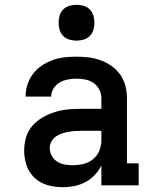

<svg xmlns="http://www.w3.org/2000/svg" viewBox="-20 -775 640 803"><path d="M243 8Q211 8 180 -0.5Q149 -9 125.5 -30.5Q102 -52 91.5 -82.5Q81 -113 81 -145Q81 -173 89 -200.5Q97 -228 115.5 -249Q134 -270 158.5 -284Q183 -298 210 -306.5Q237 -315 265 -317.5Q293 -320 321 -320H404V-365Q404 -384 395 -401Q386 -418 370.5 -428.5Q355 -439 336 -442.5Q317 -446 299 -446Q281 -446 263 -442.5Q245 -439 229.5 -430Q214 -421 204 -405Q194 -389 194 -371Q194 -371 194 -371Q194 -371 194 -371H87Q87 -371 87 -371.5Q87 -372 87 -372Q87 -397 95 -421.5Q103 -446 118 -466Q133 -486 154.5 -500.5Q176 -515 199.5 -523.5Q223 -532 248 -535Q273 -538 299 -538Q324 -538 350 -535Q376 -532 400.5 -523Q425 -514 446.5 -499Q468 -484 483 -462.5Q498 -441 504.5 -416Q511 -391 511 -365V-92H560V0H404V-83Q393 -61 376 -43Q359 -25 337.5 -13.5Q316 -2 291.5 3Q267 8 243 8ZM285 -84Q307 -84 329.5 -89.5Q352 -95 369.5 -109.5Q387 -124 395.5 -145Q404 -166 404 -189V-228H321Q307 -228 293 -227Q279 -226 265 -223.5Q251 -221 238 -216.5Q225 -212 213.5 -204Q202 -196 195 -183Q188 -170 188 -156Q188 -139 196.5 -123.5Q205 -108 219.5 -99Q234 -90 251 -87Q268 -84 285 -84ZM300 -605Q285 -605 270 -609.5Q255 -614 244.5 -624.5Q234 -635 229.5 -650Q225 -665 225 -680Q225 -695 229.5 -710Q234 -725 244.5 -735.5Q255 -746 270 -750.5Q285 -755 300 -755Q315 -755 330 -750.5Q345 -746 355.5 -735.5Q366 -725 370.5 -710Q375 -695 375 -680Q375 -665 370.5 -650Q366 -635 355.5 -624.5Q345 -614 330 -609.5Q315 -605 300 -605Z"/></svg>

Font: Iosevka Curly Slab SmBdEx
Style: Regular
Weight: 600
Width: 7
Monospace: yes
Designer: Belleve Invis
Foundry: Belleve Invis
Version: Version 11.1.0; ttfautohint (v1.8.3)